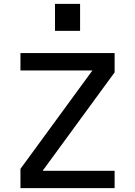

<svg xmlns="http://www.w3.org/2000/svg" viewBox="-20 -975 700 995"><path d="M201 -90 574 -600V-700H86V-610H459L86 -100V0H574V-90ZM265 -815H395V-955H265Z"/></svg>

Font: Uncut Plan8
Style: Regular
Weight: 400
Designer: Kasper Nordkvist
Foundry: UNCUT.wtf
Version: Version 1.002;Glyphs 3.1.2 (3151)